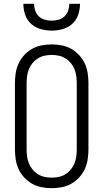

<svg xmlns="http://www.w3.org/2000/svg" viewBox="-20 -975 540 1003"><path d="M250 8Q224 8 197.5 3Q171 -2 148 -15Q125 -28 106.5 -48Q88 -68 77 -92Q66 -116 62 -142.5Q58 -169 58 -195V-540Q58 -566 62 -592.5Q66 -619 77 -643Q88 -667 106.5 -687Q125 -707 148 -720Q171 -733 197.5 -738Q224 -743 250 -743Q276 -743 302.5 -738Q329 -733 352 -720Q375 -707 393.5 -687Q412 -667 423 -643Q434 -619 438 -592.5Q442 -566 442 -540V-195Q442 -169 438 -142.5Q434 -116 423 -92Q412 -68 393.5 -48Q375 -28 352 -15Q329 -2 302.5 3Q276 8 250 8ZM250 -47Q269 -47 287.5 -51Q306 -55 322 -65Q338 -75 350 -89.5Q362 -104 369 -121.5Q376 -139 378.5 -157.5Q381 -176 381 -195V-540Q381 -559 378.5 -577.5Q376 -596 369 -613.5Q362 -631 350 -645.5Q338 -660 322 -670Q306 -680 287.5 -684Q269 -688 250 -688Q231 -688 212.5 -684Q194 -680 178 -670Q162 -660 150 -645.5Q138 -631 131 -613.5Q124 -596 121.5 -577.5Q119 -559 119 -540V-195Q119 -176 121.5 -157.5Q124 -139 131 -121.5Q138 -104 150 -89.5Q162 -75 178 -65Q194 -55 212.5 -51Q231 -47 250 -47ZM250 -815Q221 -815 192.5 -823Q164 -831 142.5 -850.5Q121 -870 111.5 -898Q102 -926 102 -955H158Q158 -937 164 -919.5Q170 -902 183 -889.5Q196 -877 214 -872Q232 -867 250 -867Q268 -867 286 -872Q304 -877 317 -889.5Q330 -902 336 -919.5Q342 -937 342 -955H398Q398 -926 388.5 -898Q379 -870 357.5 -850.5Q336 -831 307.5 -823Q279 -815 250 -815Z"/></svg>

Font: Iosevka Term Curly Light
Style: Regular
Weight: 300
Designer: Belleve Invis
Foundry: Belleve Invis
Version: Version 32.3.0